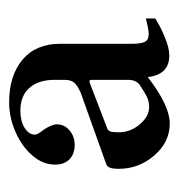

<svg xmlns="http://www.w3.org/2000/svg" viewBox="-6 -748 383 410"><g transform="rotate(-90 185.0 -543.5)"><path d="M350 -423V-403Q333 -392 310 -382.5Q287 -373 271 -373Q230 -373 225 -419Q164 -372 126 -372Q86 -372 57.5 -405Q29 -438 29 -481Q29 -494 31.5 -500Q34 -506 40 -508L191 -562Q207 -569 213 -576Q219 -583 219 -597V-618Q219 -652 202 -671.5Q185 -691 153 -691Q131 -691 116.5 -682Q102 -673 102 -660Q102 -654 112 -642Q124 -624 124 -613Q124 -597 111 -586Q98 -575 80 -575Q61 -575 49.5 -586Q38 -597 38 -617Q38 -643 57.5 -665.5Q77 -688 108 -701.5Q139 -715 171 -715Q228 -715 262 -686.5Q296 -658 296 -606V-452Q296 -434 300 -425.5Q304 -417 317 -417Q326 -417 350 -423ZM219 -539Q219 -545 213 -543L114 -505Q110 -503 108.5 -498Q107 -493 107 -481Q107 -456 124 -436Q141 -416 161 -416Q173 -416 183 -421Q193 -426 208 -436Q219 -444 219 -461Z"/></g></svg>

Font: Ibarra Real Nova SemiBold
Style: Regular
Weight: 600
Designer: Jose Maria Ribagorda & Octavio Pardo
Foundry: Jose Maria Ribagorda
Version: Version 1.014